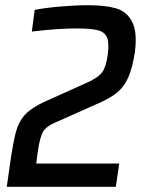

<svg xmlns="http://www.w3.org/2000/svg" viewBox="-20 -716 568 736"><path d="M119 -89H437L424 0H6L18 -84Q30 -170 41 -210.5Q52 -251 77 -277.5Q102 -304 153 -327L311 -398Q356 -418 371.5 -439Q387 -460 393 -507Q399 -551 390.5 -572Q382 -593 355.5 -600Q329 -607 273 -607Q202 -607 102 -595L113 -678Q153 -686 211 -691Q269 -696 317 -696Q384 -696 425 -684Q466 -672 486.5 -632.5Q507 -593 497 -516Q488 -457 472.5 -421Q457 -385 431.5 -363.5Q406 -342 364 -323L189 -245Q160 -232 147 -215Q140 -203 134.5 -184Q129 -165 124 -129Z"/></svg>

Font: Assailand Medium
Style: Italic
Weight: 500
Italic angle: -8°
Designer: Hector Gatti with collaboration of the Omnibus-Type team
Foundry: Omnibus-Type
Version: Version 0.072;October 19, 2019;FontCreator 12.0.0.2547 64-bi